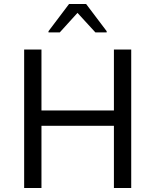

<svg xmlns="http://www.w3.org/2000/svg" viewBox="-20 -934 771 954"><path d="M100 0V-688H186V-385H546V-688H632V0H546V-309H186V0ZM221 -773V-779L323 -914H408L510 -779V-773H454L365 -870L277 -773Z"/></svg>

Font: Saira Thin
Style: Regular
Weight: 400
Version: Version 1.101